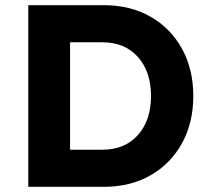

<svg xmlns="http://www.w3.org/2000/svg" viewBox="-20 -720 809 740"><path d="M89 0V-700H380Q483 -700 560.5 -655.5Q638 -611 681.5 -532Q725 -453 725 -350Q725 -247 681.5 -168Q638 -89 560.5 -44.5Q483 0 380 0ZM375 -557H250V-143H375Q461 -143 511.5 -199.5Q562 -256 562 -350Q562 -444 511.5 -500.5Q461 -557 375 -557Z"/></svg>

Font: Readex Pro bold
Style: Bold
Weight: 700
Designer: Bonnie Shaver-Troup, Thomas Jockin
Foundry: Lexend
Version: Version 1.200; ttfautohint (v1.8.3)